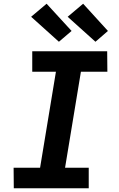

<svg xmlns="http://www.w3.org/2000/svg" viewBox="-20 -1010 640 1030"><path d="M456 0H54L53 -110H195L280 -625H153V-735H555L556 -625H414L329 -110H456ZM492 -786 343 -920 426 -990 559 -844ZM296 -786 147 -920 230 -990 364 -844Z"/></svg>

Font: Iosevka XBd Ex Obl
Style: Regular
Weight: 800
Width: 7
Italic angle: -9°
Monospace: yes
Designer: Belleve Invis
Foundry: Belleve Invis
Version: Version 32.5.0; ttfautohint (v1.8.4)